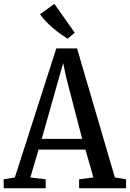

<svg xmlns="http://www.w3.org/2000/svg" viewBox="-28 -1008 696 1028"><path d="M51.5 -58 273.5 -749H384.5L587 -58L647 -48V0H395.5V-48L472 -58L429.5 -207H178.5L134.5 -58L216.5 -48V0H-8L-8.5 -48ZM412 -264.5 327.5 -589 310 -670 286.5 -587 195.5 -264.5ZM333.5 -801Q315 -812.5 294.5 -827.2Q274 -842 254 -859.2Q234 -876.5 216.5 -894.8Q199 -913 186.5 -931.5L263 -987.5L372 -833L334.5 -801Z"/></svg>

Font: Merriweather 24pt SemiCondensed
Style: Regular
Weight: 400
Width: 4
Designer: Eben Sorkin
Foundry: Eben Sorkin
Version: Version 2.100